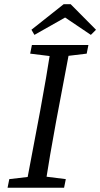

<svg xmlns="http://www.w3.org/2000/svg" viewBox="-20 -881 470 901"><path d="M15.5 0H280.7L288.8 -40.4L169.4 -55.4H151.1L23.6 -40.4L15.5 0ZM100.3 0H190.1C206.1 -103 224.1 -207 243.1 -310L311.1 -669.7H221.3C205.3 -566.7 187.3 -462.7 168.3 -359.7L100.3 0ZM121.6 -629.3 243.2 -614.3H262.4L386.8 -629.3L394.9 -669.7H129.7L121.6 -629.3ZM311.6 -861.3H278.8L127.5 -741.4L141.6 -717.3L331.2 -824.7H247.1L406.4 -717.3L430.5 -741.4L311.6 -861.3Z"/></svg>

Font: Source Serif Variable
Style: Italic
Weight: 389
Italic angle: -12°
Designer: Frank Grießhammer
Foundry: Adobe Systems Incorporated
Version: Version 3.001;hotconv 1.0.111;makeotfexe 2.5.65597